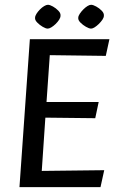

<svg xmlns="http://www.w3.org/2000/svg" viewBox="-20 -774 505 794"><path d="M60.5 0 103.5 -612H432.5L417.5 -542.9L185.9 -545.9L172.4 -352.3H388.1L373.9 -285.2L167.6 -287.5L152.7 -67.2L411 -70.2L395.6 0ZM177.5 -655.7Q169.2 -655.7 156.5 -663.2Q143.9 -670.6 134 -680.8Q124 -690.9 125 -700.2Q125 -707.8 130.8 -717Q136.6 -726.2 145.2 -734.9Q153.8 -743.6 162.8 -748.9Q171.7 -754.2 178.1 -754.2Q186.4 -754.2 198.9 -747.1Q211.4 -740.1 221.3 -729.8Q231.3 -719.6 230.3 -709.2Q230.3 -701.4 224.5 -692.3Q218.7 -683.3 210 -674.8Q201.3 -666.4 192.4 -661Q183.6 -655.7 177.5 -655.7ZM356.8 -655.7Q348.4 -655.7 335.5 -663.2Q322.5 -670.6 312.5 -680.8Q302.6 -690.9 303.6 -700.2Q303.6 -707.8 309.8 -717Q315.9 -726.2 324.5 -734.9Q333.1 -743.6 341.7 -748.9Q350.3 -754.2 356.6 -754.2Q365 -754.2 377.8 -747.1Q390.7 -740.1 400.6 -729.8Q410.6 -719.6 409.6 -709.2Q409.6 -701.4 403.4 -692.3Q397.2 -683.3 388.5 -674.8Q379.8 -666.4 371.3 -661Q362.9 -655.7 356.8 -655.7Z"/></svg>

Font: Ancizar Sans Thin
Style: Italic
Weight: 100
Italic angle: -4°
Designer: Cesar Puertas, Viviana Monsalve, Julian Moncada, Julian Prieto, Jose Castro, Mariel Hernandez, Felipe Aragon, Sara Alarc
Version: Version 8.100